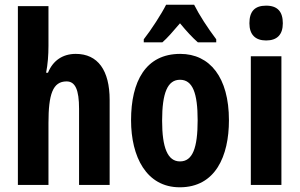

<svg xmlns="http://www.w3.org/2000/svg" viewBox="-20 -786 1273 816"><path d="M186 -591V-760H56V0H186V-263C186 -385 204 -440 263 -440C300 -440 316 -404 316 -324V0H446V-361C446 -487 396 -557 302 -557C247 -557 205 -529 184 -477H176C183 -513 186 -552 186 -591Z M805 -766H686C667 -728 622 -658 591 -619V-606H670C690 -623 716 -653 745 -687C773 -653 798 -626 821 -606H899V-619C862 -668 827 -722 805 -766ZM953 -275C953 -457 872 -557 746 -557C599 -557 537 -440 537 -275C537 -120 602 10 744 10C896 10 953 -123 953 -275ZM669 -273C669 -391 692 -447 745 -447C799 -447 820 -390 820 -275C820 -158 799 -100 745 -100C692 -100 669 -159 669 -273Z M1111 -762C1062 -762 1040 -737 1040 -687C1040 -639 1065 -614 1111 -614C1158 -614 1182 -639 1182 -687C1182 -736 1160 -762 1111 -762ZM1176 -547H1046V0H1176Z"/></svg>

Font: Noto Sans Arabic UI XCn
Style: Bold
Weight: 700
Width: 2
Designer: Monotype Design Team, Nadine Chahine and Nizar Qandah
Foundry: Monotype Imaging Inc.
Version: Version 2.010